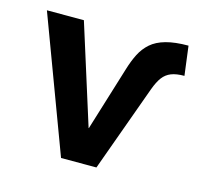

<svg xmlns="http://www.w3.org/2000/svg" viewBox="-81 -601 742 692"><g transform="rotate(15 290.5 -255.0)"><path d="M202 0 15 -501H153L270 -130H271L345 -370Q355 -403 368 -428.5Q381 -454 402 -472.5Q423 -491 457 -500.5Q491 -510 541 -510L555 -401Q525 -401 506 -393.5Q487 -386 474.5 -369.5Q462 -353 451 -323L334 0Z"/></g></svg>

Font: Nunito Sans 7pt SemiCondensed
Style: Bold
Weight: 700
Width: 4
Designer: Vernon Adams
Foundry: Vernon Adams
Version: Version 3.101;gftools[0.9.27]